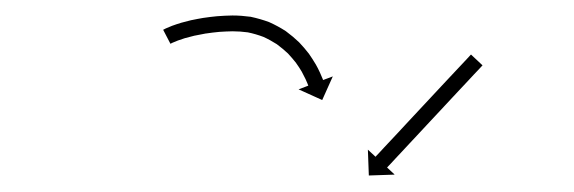

<svg xmlns="http://www.w3.org/2000/svg" viewBox="-20 -606 727 243"><path d="M189.6 -569.9C188.6 -569.4 187.5 -568.8 186.5 -568.3L195.7 -550.6C196.7 -551 197.6 -551.5 198.5 -552C198.5 -552 198.5 -551.9 198.4 -551.9C198.3 -551.9 198.3 -551.9 198.3 -551.9C200.5 -552.9 202.8 -553.8 205.1 -554.7C205.1 -554.7 205 -554.7 204.9 -554.7C204.9 -554.7 204.8 -554.6 204.8 -554.6C208 -555.8 211.3 -556.9 214.6 -557.9C214.6 -557.9 214.6 -557.9 214.5 -557.9C214.4 -557.8 214.4 -557.8 214.4 -557.8C218.5 -559 222.6 -560 226.7 -561C226.7 -561 226.6 -561 226.6 -561C226.5 -560.9 226.5 -560.9 226.5 -560.9C231.3 -561.9 236.1 -562.8 240.9 -563.7C240.9 -563.7 240.9 -563.7 240.8 -563.6C240.8 -563.6 240.7 -563.6 240.7 -563.6C246.1 -564.4 251.5 -565.1 257 -565.6C257 -565.6 256.9 -565.6 256.8 -565.6C256.8 -565.6 256.7 -565.6 256.7 -565.6C262.6 -566 268.5 -566.3 274.5 -566.4C274.5 -566.4 274.4 -566.4 274.3 -566.4C274.2 -566.4 274.2 -566.4 274.2 -566.4C280.8 -566.4 287.5 -565.9 294.1 -565C294.1 -565 293.9 -565 293.8 -565.1C293.6 -565.1 293.4 -565.1 293.4 -565.1C300.3 -563.7 307.1 -561.7 313.7 -559.2C313.7 -559.2 313.5 -559.3 313.3 -559.4C313.2 -559.5 313 -559.5 313 -559.5C319.2 -556.7 325.1 -553.4 330.8 -549.8C330.8 -549.8 330.7 -549.9 330.6 -550C330.4 -550 330.3 -550.1 330.3 -550.1C335.3 -546.4 340.1 -542.4 344.7 -538.1C344.7 -538.1 344.6 -538.2 344.5 -538.3C344.4 -538.4 344.3 -538.5 344.3 -538.5C348 -534.5 351.6 -530.3 355 -526C355 -526 354.9 -526.1 354.9 -526.2C354.8 -526.2 354.7 -526.3 354.7 -526.3C357.4 -522.6 359.9 -518.7 362.2 -514.8C362.2 -514.8 362.2 -514.9 362.1 -514.9C362.1 -515 362 -515.1 362 -515.1C363.7 -512 365.3 -508.9 366.8 -505.7C366.8 -505.7 366.8 -505.8 366.8 -505.8C366.8 -505.9 366.7 -505.9 366.7 -505.9C367.6 -503.9 368.5 -501.8 369.4 -499.7C369.4 -499.7 369.4 -499.7 369.4 -499.8C369.3 -499.8 369.3 -499.8 369.3 -499.8C369.6 -499.1 369.9 -498.3 370.2 -497.6L357.9 -492.9L387.8 -479.4L401.2 -509.3L388.9 -504.7C388.6 -505.5 388.3 -506.3 388 -507.1C388 -507.1 388 -507.1 388 -507.1C387.9 -507.1 387.9 -507.2 387.9 -507.2C387 -509.5 386 -511.8 385 -514C385 -514 385 -514.1 385 -514.1C384.9 -514.2 384.9 -514.2 384.9 -514.2C383.3 -517.8 381.5 -521.2 379.6 -524.6C379.6 -524.6 379.6 -524.7 379.5 -524.8C379.5 -524.9 379.4 -524.9 379.4 -524.9C376.8 -529.3 374 -533.6 371.1 -537.8C371.1 -537.8 371 -537.9 371 -538C370.9 -538.1 370.8 -538.2 370.8 -538.2C367.1 -543.1 363 -547.7 358.8 -552.2C358.8 -552.2 358.7 -552.3 358.6 -552.4C358.5 -552.5 358.4 -552.6 358.4 -552.6C353.3 -557.5 347.9 -562 342.2 -566.2C342.2 -566.2 342.1 -566.3 341.9 -566.4C341.8 -566.5 341.7 -566.6 341.7 -566.6C335.2 -570.8 328.4 -574.5 321.3 -577.7C321.3 -577.7 321.2 -577.8 321 -577.8C320.8 -577.9 320.7 -578 320.7 -578C313.1 -580.8 305.4 -583 297.5 -584.7C297.5 -584.7 297.3 -584.7 297.2 -584.8C297 -584.8 296.8 -584.8 296.8 -584.8C289.4 -585.8 281.9 -586.4 274.4 -586.4C274.4 -586.4 274.3 -586.4 274.2 -586.4C274.2 -586.4 274.1 -586.4 274.1 -586.4C267.8 -586.3 261.5 -586 255.2 -585.5C255.2 -585.5 255.1 -585.5 255.1 -585.5C255 -585.5 255 -585.5 255 -585.5C249.2 -584.9 243.5 -584.3 237.8 -583.4C237.8 -583.4 237.8 -583.4 237.7 -583.4C237.7 -583.4 237.6 -583.4 237.6 -583.4C232.5 -582.5 227.4 -581.6 222.3 -580.5C222.3 -580.5 222.3 -580.5 222.2 -580.5C222.2 -580.5 222.1 -580.5 222.1 -580.5C217.7 -579.4 213.3 -578.3 209 -577.1C209 -577.1 208.9 -577.1 208.9 -577.1C208.8 -577 208.8 -577 208.8 -577C205.1 -575.9 201.5 -574.7 198 -573.4C198 -573.4 197.9 -573.4 197.8 -573.4C197.8 -573.4 197.7 -573.3 197.7 -573.3C195.1 -572.3 192.4 -571.2 189.8 -570C189.8 -570 189.8 -570 189.7 -569.9C189.7 -569.9 189.6 -569.9 189.6 -569.9ZM589.3 -521.8C589.8 -522.3 590.2 -522.8 590.7 -523.3L576.1 -537C575.6 -536.5 575.2 -536 574.7 -535.5C573.4 -534.1 572.2 -532.8 570.9 -531.4C568.9 -529.3 566.9 -527.2 564.9 -525C562.3 -522.3 559.8 -519.5 557.2 -516.8C554.1 -513.5 551.1 -510.2 548 -507C544.6 -503.3 541.2 -499.7 537.8 -496.1C534.2 -492.2 530.5 -488.3 526.9 -484.4C523.1 -480.4 519.4 -476.3 515.6 -472.3C511.9 -468.3 508.1 -464.3 504.4 -460.3C500.7 -456.4 497.1 -452.5 493.5 -448.6C490.1 -444.9 486.7 -441.3 483.3 -437.6C480.2 -434.4 477.2 -431.1 474.1 -427.8C471.6 -425.1 469 -422.3 466.4 -419.6C464.4 -417.4 462.4 -415.3 460.5 -413.2C459.2 -411.8 457.9 -410.5 456.6 -409.1C456.2 -408.6 455.7 -408.1 455.3 -407.6L445.6 -416.6L446.8 -383.9L479.5 -385L469.9 -394C470.3 -394.5 470.8 -395 471.2 -395.4C472.5 -396.8 473.8 -398.2 475.1 -399.5C477.1 -401.7 479 -403.8 481 -405.9C483.6 -408.7 486.2 -411.4 488.8 -414.2C491.8 -417.5 494.8 -420.7 497.9 -424C501.3 -427.6 504.7 -431.3 508.1 -434.9C511.7 -438.8 515.4 -442.7 519 -446.6C522.7 -450.6 526.5 -454.6 530.3 -458.7C534 -462.7 537.8 -466.7 541.5 -470.7C545.2 -474.6 548.8 -478.5 552.4 -482.4C555.8 -486 559.2 -489.7 562.6 -493.3C565.7 -496.6 568.7 -499.8 571.8 -503.1C574.4 -505.9 576.9 -508.6 579.5 -511.4C581.5 -513.5 583.5 -515.6 585.5 -517.7C586.8 -519.1 588 -520.5 589.3 -521.8Z"/></svg>

Font: FRB American Cursive Just Arrows Extrabold
Style: Bold Italic
Weight: 800
Italic angle: -25°
Version: Version 2.0;Modular Font Editor K font №1